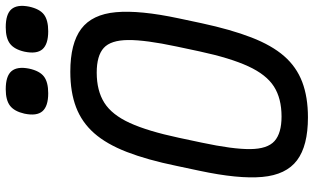

<svg xmlns="http://www.w3.org/2000/svg" viewBox="-232 -847 1093 669"><g transform="rotate(-90 314.5 -512.5)"><path d="M240 14Q141 14 90.5 -24Q40 -62 32.5 -145Q25 -228 54 -364L71 -444Q92 -546 119.5 -617Q147 -688 185 -731Q223 -774 275.5 -794Q328 -814 399 -814Q498 -814 548.5 -776Q599 -738 606.5 -655Q614 -572 585 -436L568 -356Q546 -254 518.5 -183Q491 -112 453.5 -69Q416 -26 363.5 -6Q311 14 240 14ZM243 -78Q306 -78 347.5 -104.5Q389 -131 418 -194Q447 -257 470 -364L487 -444Q510 -552 509.5 -612.5Q509 -673 482 -697.5Q455 -722 396 -722Q333 -722 291 -695.5Q249 -669 220.5 -606.5Q192 -544 169 -436L152 -356Q129 -248 129.5 -187.5Q130 -127 157.5 -102.5Q185 -78 243 -78ZM540 -891Q495 -891 477.5 -911Q460 -931 469 -974Q477 -1009 496.5 -1024Q516 -1039 554 -1039Q600 -1039 617 -1019Q634 -999 626 -958Q618 -921 598.5 -906Q579 -891 540 -891ZM324 -891Q279 -891 261.5 -911Q244 -931 253 -974Q261 -1009 280.5 -1024Q300 -1039 338 -1039Q384 -1039 401 -1019Q418 -999 410 -958Q402 -921 382.5 -906Q363 -891 324 -891Z"/></g></svg>

Font: Victor Mono Thin
Style: Italic
Weight: 100
Italic angle: -12°
Monospace: yes
Designer: Rune Bjørnerås
Version: Version 1.561;gftools[0.9.30]